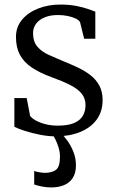

<svg xmlns="http://www.w3.org/2000/svg" viewBox="-20 -587 513 842"><path d="M223 11Q192 11 156.2 4Q120.5 -3 89.8 -12.8Q59 -22.5 43 -31V-157H97L112 -79Q119 -68.5 137.2 -58.5Q155.5 -48.5 180.5 -42.2Q205.5 -36 233 -36Q277.5 -36 304.2 -47.2Q331 -58.5 343 -78.8Q355 -99 355 -126Q355 -155.5 338.2 -176.2Q321.5 -197 288.2 -214Q255 -231 205 -249Q153 -268 118.5 -291.5Q84 -315 67 -347.2Q50 -379.5 50 -425Q50 -469 76.8 -500.8Q103.5 -532.5 147.8 -549.8Q192 -567 244 -567Q283.5 -567 314.2 -561Q345 -555 366.2 -547.5Q387.5 -540 398 -536V-417H349L331 -490Q326 -499 311.2 -506Q296.5 -513 276.5 -517Q256.5 -521 236 -521Q202.5 -521.5 177.5 -511.5Q152.5 -501.5 138.8 -483.8Q125 -466 125 -442Q125 -404 144.2 -382Q163.5 -360 193.8 -346.2Q224 -332.5 257 -319Q290 -305.5 321 -291Q352 -276.5 376.5 -257.5Q401 -238.5 415.5 -212Q430 -185.5 430 -148Q430 -98 404 -62.5Q378 -27 331.2 -8Q284.5 11 223 11ZM204.5 235Q184.5 235 164 231Q143.5 227 130 222V163Q140.5 166.5 155 168.8Q169.5 171 177 171Q206.5 171 224.8 158.2Q243 145.5 243 100Q243 79 236.5 58.5Q230 38 221.8 22.2Q213.5 6.5 209 0L232 -6L250 0Q260.5 9.5 275.5 30Q290.5 50.5 301.8 78.5Q313 106.5 313 138Q313 172 299 193.5Q285 215 260.5 225Q236 235 204.5 235Z"/></svg>

Font: Merriweather Light
Style: Regular
Weight: 300
Designer: Eben Sorkin
Foundry: Eben Sorkin
Version: Version 2.100